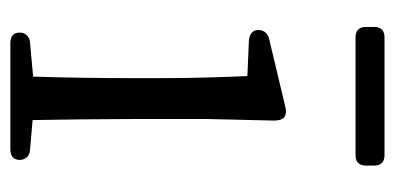

<svg xmlns="http://www.w3.org/2000/svg" viewBox="-216 -543 763 371"><g transform="rotate(90 165.5 -357.5)"><path d="M43 -14C43 -2 50 4 63 4H269C282 4 289 -3 289 -14C289 -25 282 -33 270 -34L212 -39C211 -95 210 -175 210 -228V-379L213 -505C213 -515 211 -521 207 -525C203 -528 196 -530 185 -527L55 -496C44 -493 38 -486 38 -475C38 -464 46 -458 58 -457L127 -454C129 -405 131 -352 131 -287V-228C131 -175 130 -95 128 -40L62 -34C50 -33 43 -25 43 -14ZM52 -663H280C293 -663 300 -670 300 -683V-699C300 -712 293 -719 280 -719H52C39 -719 32 -712 32 -699V-683C32 -670 39 -663 52 -663Z"/></g></svg>

Font: 寒蝉锦书宋
Style: Regular
Weight: 400
Designer: 寒蝉锦书宋{Warren} 思源宋体{Ryoko NISHIZUKA 西塚涼子 (kana & ideographs); Frank Grießhammer (Latin, Greek & Cyrillic); Wenlong ZHANG 
Foundry: Adobe & ChillType
Version: Version 2.000;Glyphs 3.1.1 (3135)